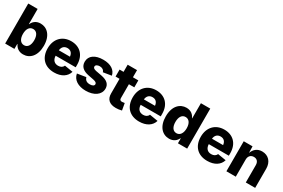

<svg xmlns="http://www.w3.org/2000/svg" viewBox="100 -1870 4458 3023"><g transform="rotate(30 2329.0 -359.0)"><path d="M383.8 7.8C504.9 7.8 602.5 -87.4 602.5 -272.5C602.5 -463.9 499.5 -552.7 384.8 -552.7C297.9 -552.7 251 -501.5 230.5 -452.1H226.6V-727.5H56.2V0H224.6V-88.4H230.5C252 -39.1 300.3 7.8 383.8 7.8ZM325.7 -125C260.7 -125 222.7 -183.1 222.7 -272.5C222.7 -362.8 260.7 -419.4 325.7 -419.4C391.6 -419.4 427.2 -361.3 427.2 -272.5C427.2 -183.6 391.1 -125 325.7 -125Z M948.2 10.3C1080.6 10.3 1169.9 -49.8 1197.3 -144.5L1045.4 -169.4C1031.7 -132.8 997.1 -113.3 951.2 -113.3C886.7 -113.3 843.3 -152.3 840.3 -231.4H1205.1V-274.4C1205.1 -454.6 1095.2 -552.7 941.9 -552.7C777.8 -552.7 672.9 -439.5 672.9 -271C672.9 -96.2 776.9 10.3 948.2 10.3ZM841.3 -330.6C847.7 -390.6 883.3 -429.2 943.4 -429.2C1002.9 -429.2 1036.6 -392.6 1043.5 -330.6Z M1524.4 10.3C1673.3 10.3 1780.3 -62 1780.3 -174.3C1780.3 -253.4 1728 -301.3 1619.6 -321.8L1515.1 -341.3C1468.3 -350.6 1453.6 -367.7 1453.6 -389.6C1453.6 -417.5 1485.8 -435.5 1526.9 -435.5C1572.8 -435.5 1604 -414.1 1614.3 -377.4L1764.6 -401.4C1745.6 -495.1 1660.6 -552.7 1523.9 -552.7C1377.4 -552.7 1283.7 -488.3 1283.7 -379.4C1283.7 -295.9 1337.4 -242.7 1445.3 -222.2L1540.5 -203.6C1585.9 -194.3 1607.4 -180.2 1607.4 -154.8C1607.4 -127 1578.6 -109.4 1530.8 -109.4C1472.7 -109.4 1441.9 -133.8 1428.2 -181.2L1270 -156.2C1289.1 -51.8 1384.8 10.3 1524.4 10.3Z M2162.1 -545.9H2064V-675.8H1893.6V-545.9H1821.3V-419.4H1893.6V-151.9C1893.6 -47.9 1954.6 7.8 2070.3 7.8C2102.5 7.8 2138.7 4.4 2176.8 -6.3L2154.8 -130.4C2145.5 -127.9 2119.1 -124.5 2107.4 -124.5C2076.7 -124.5 2064 -138.2 2064 -167V-419.4H2162.1Z M2494.1 10.3C2626.5 10.3 2715.8 -49.8 2743.2 -144.5L2591.3 -169.4C2577.6 -132.8 2543 -113.3 2497.1 -113.3C2432.6 -113.3 2389.2 -152.3 2386.2 -231.4H2751V-274.4C2751 -454.6 2641.1 -552.7 2487.8 -552.7C2323.7 -552.7 2218.8 -439.5 2218.8 -271C2218.8 -96.2 2322.8 10.3 2494.1 10.3ZM2387.2 -330.6C2393.6 -390.6 2429.2 -429.2 2489.3 -429.2C2548.8 -429.2 2582.5 -392.6 2589.4 -330.6Z M3038.1 7.8C3121.1 7.8 3169.9 -39.1 3191.4 -88.4H3197.3V0H3365.2V-727.5H3195.3V-452.1H3191.4C3170.9 -501.5 3124 -552.7 3036.6 -552.7C2921.9 -552.7 2819.3 -463.9 2819.3 -272.5C2819.3 -87.4 2916.5 7.8 3038.1 7.8ZM3096.2 -125C3030.3 -125 2994.6 -183.6 2994.6 -272.5C2994.6 -361.3 3030.3 -419.4 3096.2 -419.4C3161.1 -419.4 3199.2 -362.8 3199.2 -272.5C3199.2 -183.1 3160.6 -125 3096.2 -125Z M3732.4 10.3C3864.7 10.3 3954.1 -49.8 3981.4 -144.5L3829.6 -169.4C3815.9 -132.8 3781.2 -113.3 3735.4 -113.3C3670.9 -113.3 3627.4 -152.3 3624.5 -231.4H3989.3V-274.4C3989.3 -454.6 3879.4 -552.7 3726.1 -552.7C3562 -552.7 3457 -439.5 3457 -271C3457 -96.2 3561 10.3 3732.4 10.3ZM3625.5 -330.6C3631.8 -390.6 3667.5 -429.2 3727.5 -429.2C3787.1 -429.2 3820.8 -392.6 3827.6 -330.6Z M4249 -311.5C4249 -375 4286.6 -412.6 4342.3 -412.6C4397.9 -412.6 4431.2 -376 4431.2 -314.5V0H4601.6V-347.7C4601.6 -471.2 4526.9 -552.7 4412.6 -552.7C4324.2 -552.7 4270.5 -503.9 4241.7 -428.2L4238.8 -545.9H4078.6V0H4249Z"/></g></svg>

Font: Inter ExtraBold
Style: Regular
Weight: 800
Designer: Rasmus Andersson
Foundry: rsms
Version: Version 4.001;git-9221beed3